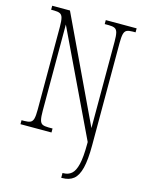

<svg xmlns="http://www.w3.org/2000/svg" viewBox="-138 -796 846 1118"><g transform="rotate(15 284.5 -237.0)"><path d="M344 240V211H349Q378 211 398 194Q418 177 428.5 133.5Q439 90 439 10V-1L139 -629V-109Q139 -72 143.5 -54Q148 -36 160 -30Q172 -24 196 -24H221V0H34V-24H51Q75 -24 87.5 -30Q100 -36 104.5 -54Q109 -72 109 -109V-606Q109 -642 104.5 -660Q100 -678 87.5 -684Q75 -690 52 -690H34V-714H141L439 -85V-606Q439 -642 434.5 -660Q430 -678 417.5 -684Q405 -690 382 -690H357V-714H543V-690H526Q502 -690 490 -684Q478 -678 473.5 -660Q469 -642 469 -605V11Q469 98 456.5 148Q444 198 418 219Q392 240 350 240Z"/></g></svg>

Font: Noto Serif Ethiopic ExtraCondensed ExtraLight
Style: Regular
Weight: 200
Width: 2
Designer: Monotype Design Team
Foundry: Monotype Imaging Inc.
Version: Version 2.102; ttfautohint (v1.8.4.7-5d5b)